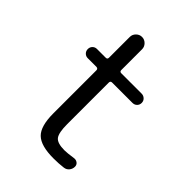

<svg xmlns="http://www.w3.org/2000/svg" viewBox="-203 -793 905 905"><g transform="rotate(45 250.0 -340.0)"><path d="M95.7 -438.5Q83 -438.5 74.2 -447.3Q65.4 -456.1 65.4 -469.2Q65.4 -482.4 74.2 -491.2Q83 -500 95.7 -500H154.3Q165 -500 165 -510.7V-649.4Q165 -666 177.2 -678.2Q189.5 -690.4 206.1 -690.4Q222.7 -690.4 234.9 -678.2Q247.1 -666 247.1 -649.4V-510.7Q247.1 -500 257.8 -500H393.6Q406.2 -500 415.5 -491.2Q424.8 -482.4 424.8 -469.2Q424.8 -456.1 416 -447.3Q407.2 -438.5 393.6 -438.5H257.8Q247.1 -438.5 247.1 -426.8V-150.4Q247.1 -92.8 262.2 -73.2Q277.3 -53.7 325.2 -53.7Q342.8 -53.7 382.8 -59.6Q395.5 -61.5 405.3 -54.2Q415 -46.9 415 -34.2Q415 -19.5 405.8 -7.8Q396.5 3.9 380.9 5.9Q351.6 9.8 315.4 9.8Q231.4 9.8 198.2 -22.5Q165 -54.7 165 -139.6V-426.8Q165 -437.5 154.3 -438.5Z"/></g></svg>

Font: Rounded-X Mgen+ 1mn regular
Style: Regular
Weight: 400
Designer: [Source Han Sans]
Ryoko NISHIZUKA  (kana & ideographs); Paul D. Hunt (Latin, Greek & Cyrillic); Wenlong ZHANG  (bopomofo
Version: Version 1.059.20150602